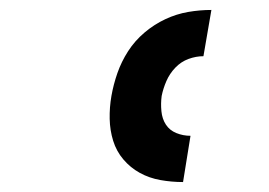

<svg xmlns="http://www.w3.org/2000/svg" viewBox="-20 -800 540 386"><path d="M348 -434Q325 -434 302.5 -438Q280 -442 261 -452.5Q242 -463 228 -479.5Q214 -496 207.5 -517Q201 -538 200.5 -561Q200 -584 204 -607Q208 -630 216 -653Q224 -676 237.5 -697Q251 -718 270.5 -734.5Q290 -751 312.5 -761.5Q335 -772 358.5 -776Q382 -780 405 -780L389 -687Q374 -687 359 -681.5Q344 -676 332.5 -664Q321 -652 314.5 -637Q308 -622 305 -607Q303 -592 304.5 -576.5Q306 -561 313.5 -549.5Q321 -538 334.5 -532.5Q348 -527 363 -527Z"/></svg>

Font: Iosevka Term Curly Heavy
Style: Italic
Weight: 900
Italic angle: -9°
Designer: Belleve Invis
Foundry: Belleve Invis
Version: Version 32.3.0